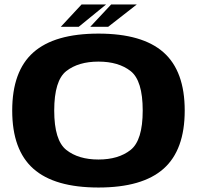

<svg xmlns="http://www.w3.org/2000/svg" viewBox="-20 -831 885 857"><path d="M419.5 6Q223.5 6 129 -77.8Q34.5 -161.5 34.5 -337.5Q34.5 -513.5 129 -597.2Q223.5 -681 419.5 -681Q615.5 -681 710 -597.2Q804.5 -513.5 804.5 -337.5Q804.5 -161.5 710 -77.8Q615.5 6 419.5 6ZM419.5 -119Q509 -119 563 -161.8Q617 -204.5 617 -337.5Q617 -471.5 563 -513.8Q509 -556 419.5 -556Q330 -556 276 -513.8Q222 -471.5 222 -337.5Q222 -204.5 276 -161.8Q330 -119 419.5 -119ZM383 -711.5 476 -811H590.5L463 -711.5ZM251.5 -711.5 344 -811H453.5L331.5 -711.5Z"/></svg>

Font: Anybody ExtraExpanded Regular
Style: Bold
Weight: 700
Width: 8
Designer: Tyler Finck
Foundry: Etcetera Type Company
Version: Version 1.010; ttfautohint (v1.8.3) -l 8 -r 50 -G 200 -x 14 